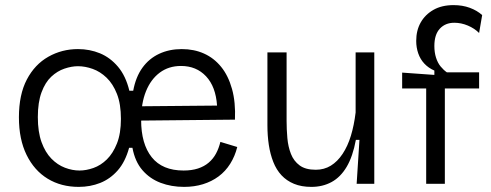

<svg xmlns="http://www.w3.org/2000/svg" viewBox="-20 -719 1921 751"><path d="M288 12Q219 12 166.5 -20Q114 -52 84 -113Q54 -174 54 -260Q54 -349 85 -408Q116 -467 169 -497Q222 -527 285 -527Q331 -527 371 -510.5Q411 -494 441.5 -458Q472 -422 486 -364H501Q511 -418 537 -454Q563 -490 602.5 -508.5Q642 -527 691 -527Q739 -527 778 -509.5Q817 -492 845 -457.5Q873 -423 887.5 -371Q902 -319 899 -251L495 -247V-303L829 -306Q824 -380 786 -420.5Q748 -461 688 -461Q640 -461 605 -435Q570 -409 551 -362Q532 -315 532 -250Q532 -156 573.5 -104Q615 -52 698 -52Q730 -52 754.5 -60Q779 -68 796.5 -83Q814 -98 825 -118.5Q836 -139 842 -164L908 -144Q899 -108 880.5 -78.5Q862 -49 835 -29Q808 -9 774 1.5Q740 12 700 12Q650 12 608 -4Q566 -20 537 -53.5Q508 -87 498 -141H485Q470 -86 440.5 -52.5Q411 -19 372 -3.5Q333 12 288 12ZM291 -52Q317 -52 345.5 -62Q374 -72 398 -95.5Q422 -119 437.5 -158Q453 -197 453 -254Q453 -312 437.5 -351.5Q422 -391 397 -415Q372 -439 342.5 -449.5Q313 -460 285 -460Q260 -460 232 -450.5Q204 -441 180.5 -419Q157 -397 142.5 -358Q128 -319 128 -261Q128 -203 142.5 -163Q157 -123 181 -98.5Q205 -74 234 -63Q263 -52 291 -52Z M1198 12Q1159 12 1130 0Q1101 -12 1081 -33.5Q1061 -55 1049 -85.5Q1037 -116 1031.5 -152Q1026 -188 1026 -229V-514H1101V-246Q1101 -213 1104 -179Q1107 -145 1118 -117Q1129 -89 1152 -72Q1175 -55 1215 -55Q1248 -55 1274 -71Q1300 -87 1320 -117Q1340 -147 1352.5 -188Q1365 -229 1371 -279V-514H1444V-221V0H1375L1386 -172H1372Q1360 -107 1336 -66.5Q1312 -26 1277 -7Q1242 12 1198 12Z M1647 0V-373H1553V-435L1679 -426V-443Q1656 -453 1640 -470Q1624 -487 1616 -510Q1608 -533 1608 -559Q1608 -600 1625.5 -631Q1643 -662 1675.5 -680.5Q1708 -699 1754 -699Q1789 -699 1817.5 -688.5Q1846 -678 1866 -660L1854 -590Q1836 -608 1810 -619Q1784 -630 1757 -630Q1722 -630 1700.5 -607Q1679 -584 1679 -539Q1679 -514 1685.5 -493.5Q1692 -473 1703.5 -459Q1715 -445 1728 -436H1854V-373H1720V0Z"/></svg>

Font: Bricolage Grotesque Light
Style: Regular
Weight: 300
Designer: Mathieu Triay
Foundry: Atelier Triay
Version: Version 1.000;gftools[0.9.30]